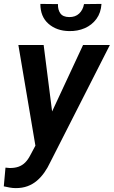

<svg xmlns="http://www.w3.org/2000/svg" viewBox="-49 -762 591 997"><path d="M166.5 -64.9 382.3 -528.3H521.5L211.9 80.6Q198.7 108.9 181.6 133.3Q164.6 157.7 142.8 176.3Q121.1 194.8 94 204.8Q66.9 214.8 33.2 214.8Q17.1 214.8 1.5 211.9Q-14.2 209 -29.3 205.6L-20.5 108.4Q-15.1 108.9 -9.8 109.4Q-4.4 109.9 0.5 110.4Q26.9 110.8 46.9 103.8Q66.9 96.7 81.8 81.8Q96.7 66.9 108.4 43.9ZM177.7 -528.3 228 -132.8 224.1 -1.5 138.2 14.2 46.4 -528.3ZM387.2 -740.7 478 -741.7Q475.1 -695.8 451.7 -663.8Q428.2 -631.8 391.1 -615.7Q354 -599.6 309.6 -600.6Q245.1 -601.6 202.9 -638.4Q160.6 -675.3 160.6 -741.7L252 -740.7Q251 -711.4 264.4 -692.6Q277.8 -673.8 310.1 -673.3Q342.3 -672.9 362.1 -691.7Q381.8 -710.4 387.2 -740.7Z"/></svg>

Font: Roboto SemiBold
Style: Italic
Weight: 600
Designer: Christian Robertson
Foundry: Google
Version: Version 3.009; 2024